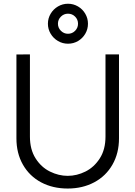

<svg xmlns="http://www.w3.org/2000/svg" viewBox="-20 -1018 742 1052"><path d="M242.5 -888Q242.5 -917.5 257.5 -942.8Q272.5 -968 297.8 -982.8Q323 -997.5 352.5 -997.5Q382 -997.5 407.2 -982.8Q432.5 -968 447.2 -942.8Q462 -917.5 462 -888Q462 -858 447.2 -833Q432.5 -808 407.5 -793.2Q382.5 -778.5 352.5 -778.5Q323 -778.5 297.8 -793.2Q272.5 -808 257.5 -833.2Q242.5 -858.5 242.5 -888ZM407.5 -888Q407.5 -911 391.5 -927Q375.5 -943 352.5 -943Q330 -943 313.8 -927Q297.5 -911 297.5 -888Q297.5 -865.5 313.8 -849.2Q330 -833 352.5 -833Q375.5 -833 391.5 -849.2Q407.5 -865.5 407.5 -888ZM70 -260V-719.5L144 -720V-269.5Q144 -199 175 -150.2Q206 -101.5 253.8 -78Q301.5 -54.5 351 -54.5Q401 -54.5 448.5 -78.2Q496 -102 527 -150.5Q558 -199 558 -269.5V-720H632V-260Q632 -178.5 596.2 -116Q560.5 -53.5 496.5 -19.2Q432.5 15 351 15Q269 15 205.2 -19Q141.5 -53 105.8 -115.5Q70 -178 70 -260Z"/></svg>

Font: CCSD_manrope
Style: Regular
Weight: 400
Designer: Mikhail Sharanda
Foundry: Mikhail Sharanda
Version: Version 4.503